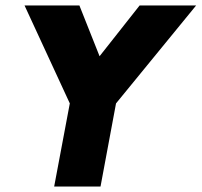

<svg xmlns="http://www.w3.org/2000/svg" viewBox="-20 -680 735 700"><path d="M346.5 0H177.5L234.5 -303L69.5 -660H269.5L343 -475L489 -660H695L403 -303Z"/></svg>

Font: Lucymar Sans ExtraBold
Style: Italic
Weight: 800
Italic angle: -10°
Foundry: The League of Moveable Type (original font) / Main changes by Cristiano Sobral with portions from Mirco Monsees
Version: Version 2.00;August 30, 2020;FontCreator 13.0.0.2681 64-bit